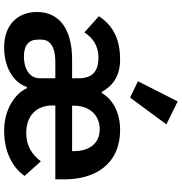

<svg xmlns="http://www.w3.org/2000/svg" viewBox="4 -848 857 904"><g transform="rotate(90 432.0 -396.5)"><path d="M440 -581 363 -618 458 -805 566 -752ZM267 -229C203 -228 167 -206 167 -163V-147C167 -104 194 -81 247 -81C303 -81 349 -107 349 -156V-229ZM692 -308V-317C692 -389 656 -438 589 -438C521 -438 478 -388 478 -316V-308ZM607 -92C670 -92 711 -122 740 -161L809 -84C766 -24 691 12 596 12C545 12 501 -1 467 -21C433 -41 408 -67 396 -95H390C381 -68 362 -42 331 -22C300 -2 259 12 203 12C98 12 37 -51 37 -143C37 -198 59 -239 98 -267C137 -294 192 -308 260 -308H349V-340C349 -399 320 -432 253 -432C192 -432 158 -403 133 -366L57 -434C96 -494 156 -534 261 -534C341 -534 386 -497 413 -448H419C446 -497 508 -534 592 -534C673 -534 732 -504 770 -456C808 -408 825 -343 825 -271V-229H477V-216C477 -141 524 -92 607 -92Z"/></g></svg>

Font: Plexus Sans SemiBold
Style: Regular
Weight: 600
Version: Version 2.001;PS 002.001;hotconv 1.0.70;makeotf.lib2.5.58329